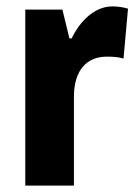

<svg xmlns="http://www.w3.org/2000/svg" viewBox="-20 -580 429 600"><path d="M331 -560C274 -560 228 -511 204 -460H197L175 -550H59V0H211V-277C211 -363 253 -403 314 -403C337 -403 353 -401 366 -397L380 -553C363 -558 346 -560 331 -560Z"/></svg>

Font: Noto Sans Thai Looped Condensed ExtraBold
Style: Regular
Weight: 800
Width: 3
Designer: Sasikarn Vongin, Ben Mitchell
Foundry: The Fontpad Ltd
Version: Version 1.001